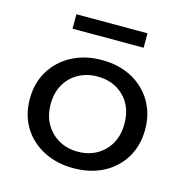

<svg xmlns="http://www.w3.org/2000/svg" viewBox="-97 -722 794 822"><g transform="rotate(15 300.0 -311.0)"><path d="M299 9Q224 9 166 -21.5Q108 -52 75.5 -105.5Q43 -159 43 -230Q43 -300 75.5 -354Q108 -408 166 -439Q224 -470 299 -470Q375 -470 432.5 -439Q490 -408 522 -354Q554 -300 554 -230Q554 -160 522 -106Q490 -52 432.5 -21.5Q375 9 299 9ZM299 -64Q370 -64 416 -110Q462 -156 462 -231Q462 -307 416 -352Q370 -397 299 -397Q252 -397 215 -376.5Q178 -356 156.5 -319Q135 -282 135 -231Q135 -181 156.5 -143.5Q178 -106 215 -85Q252 -64 299 -64ZM142 -567V-631H457V-567Z"/></g></svg>

Font: Inconsolata Expanded Medium
Style: Regular
Weight: 500
Width: 7
Monospace: yes
Designer: Raph Levien, Cyreal, Brenton Simpson
Foundry: Raph Levien, Cyreal, Google
Version: Version 3.001; ttfautohint (v1.8.2.53-6de2)